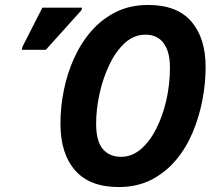

<svg xmlns="http://www.w3.org/2000/svg" viewBox="-20 -745 872 775"><path d="M459 10Q342 10 283 -57.5Q224 -125 224 -246Q224 -312 237.5 -380Q251 -448 279 -510Q307 -572 349.5 -620.5Q392 -669 449 -697Q506 -725 578 -725Q695 -725 752.5 -658Q810 -591 810 -474Q810 -409 797 -341Q784 -273 757.5 -210Q731 -147 689 -97.5Q647 -48 590 -19Q533 10 459 10ZM469 -112Q512 -112 548 -142.5Q584 -173 610.5 -225Q637 -277 651.5 -341Q666 -405 666 -473Q666 -535 641 -570Q616 -605 567 -605Q521 -605 484.5 -572Q448 -539 422 -485Q396 -431 382 -368Q368 -305 368 -245Q368 -176 394.5 -144Q421 -112 469 -112ZM68 -544 71 -557 151 -714H311L309 -704L165 -544Z"/></svg>

Font: Noto Sans SemiCondensed
Style: Bold Italic
Weight: 700
Width: 4
Italic angle: -12°
Designer: Monotype Design Team
Foundry: Monotype Imaging Inc.
Version: Version 2.013; ttfautohint (v1.8.4.7-5d5b)